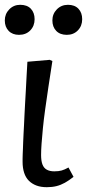

<svg xmlns="http://www.w3.org/2000/svg" viewBox="-65 -765 367 799"><path d="M130 14Q105 14 86.5 7Q68 0 55 -13Q42 -26 35.5 -46Q29 -66 29 -91Q29 -97 29 -105Q29 -113 29.5 -123.5Q30 -134 30.5 -147Q31 -160 31.5 -175Q32 -190 33 -208Q34 -226 35 -246Q36 -266 37 -288.5Q38 -311 39.5 -336Q41 -361 42.5 -388.5Q44 -416 45.5 -446Q47 -476 49 -508L142 -516L153 -511Q144 -454 136.5 -403.5Q129 -353 123 -310Q117 -267 113.5 -231Q110 -195 108 -167.5Q106 -140 106 -120Q106 -96 111.5 -81Q117 -66 129.5 -59Q142 -52 161 -52Q179 -52 191.5 -55.5Q204 -59 220 -68L241 -29Q222 -14 205 -4.5Q188 5 170 9.5Q152 14 130 14ZM-45 -680Q-45 -707 -26.5 -726Q-8 -745 19 -745Q48 -745 63.5 -728.5Q79 -712 79 -685Q79 -657 61 -638.5Q43 -620 14 -620Q-13 -620 -29 -636.5Q-45 -653 -45 -680ZM153 -680Q153 -707 171.5 -726Q190 -745 218 -745Q246 -745 261.5 -728.5Q277 -712 277 -685Q277 -657 259 -638.5Q241 -620 213 -620Q185 -620 169 -636.5Q153 -653 153 -680Z"/></svg>

Font: Literata
Style: Italic
Weight: 400
Italic angle: -2°
Designer: Latin by Veronika Burian and Jose Scaglione. Greek by Irene Vlachou. Cyrillic by Vera Evstafieva
Foundry: TypeTogether
Version: Version 3.103;gftools[0.9.29]